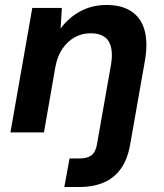

<svg xmlns="http://www.w3.org/2000/svg" viewBox="-20 -533 662 773"><path d="M22 0 110 -501H229L224 -418Q255 -461 302.5 -487Q350 -513 409 -513Q471 -513 510 -486.5Q549 -460 562.5 -409.5Q576 -359 563 -286L504 49Q493 111 465 148.5Q437 186 395 203Q353 220 300 220H239L260 105H300Q332 105 348.5 92Q365 79 370 50L427 -273Q437 -334 417.5 -366.5Q398 -399 344 -399Q310 -399 281 -383Q252 -367 231.5 -337Q211 -307 203 -264L157 0Z"/></svg>

Font: DM Sans 18pt
Style: Bold Italic
Weight: 700
Italic angle: -10°
Designer: Colophon Foundry, Jonny Pinhorn
Foundry: Colophon Foundry
Version: Version 4.004;gftools[0.9.30]